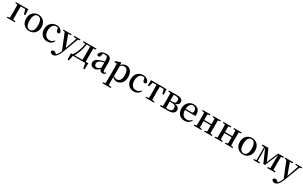

<svg xmlns="http://www.w3.org/2000/svg" viewBox="419 -2940 8866 5612"><g transform="rotate(30 4852.5 -134.0)"><path d="M382 -487 428 -330H471L463 -526H44V-494L119 -483C121 -427 122 -348 122 -290V-232C122 -178 121 -99 119 -43L44 -32V0H314V-32L230 -43C229 -99 228 -178 228 -232V-290C228 -349 229 -431 230 -487Z M801 15C939 15 1060 -82 1060 -263C1060 -444 935 -541 801 -541C665 -541 541 -443 541 -263C541 -83 661 15 801 15ZM801 -25C710 -25 658 -105 658 -262C658 -420 710 -502 801 -502C890 -502 944 -420 944 -262C944 -105 890 -25 801 -25Z M1593 -127C1557 -76 1505 -49 1443 -49C1337 -49 1262 -130 1262 -273C1262 -418 1329 -502 1426 -502C1444 -502 1461 -500 1479 -494L1497 -417C1504 -376 1525 -355 1560 -355C1588 -355 1605 -368 1613 -398C1598 -481 1518 -541 1418 -541C1275 -541 1150 -439 1150 -262C1150 -90 1255 15 1404 15C1508 15 1578 -33 1614 -117Z M2223 -526H2013V-494L2110 -483L1975 -92L1832 -484L1922 -493V-526H1652V-494L1713 -486L1925 38L1923 44C1895 116 1863 172 1816 209L1805 198C1779 169 1756 152 1723 152C1691 152 1657 169 1650 202C1651 244 1698 273 1750 273C1825 273 1901 207 1967 28L2161 -484L2223 -494Z M2305 -38C2377 -164 2435 -317 2454 -488H2572C2573 -432 2574 -350 2574 -294V-232C2574 -176 2573 -94 2572 -38ZM2682 -38C2681 -94 2680 -176 2680 -232V-294C2680 -349 2681 -427 2682 -483L2763 -494V-526H2325V-494L2410 -480C2389 -305 2326 -160 2243 -38H2185L2192 173H2238L2271 0H2687L2719 173H2765L2772 -38Z M3164 -109C3108 -64 3083 -50 3047 -50C2997 -50 2962 -76 2962 -135C2962 -185 2985 -229 3073 -264C3094 -272 3128 -283 3164 -293ZM3353 -66C3336 -46 3325 -38 3307 -38C3284 -38 3269 -54 3269 -104V-350C3269 -487 3214 -541 3092 -541C2969 -541 2888 -488 2871 -402C2875 -373 2894 -358 2924 -358C2955 -358 2976 -378 2984 -420L3001 -494C3023 -500 3042 -502 3060 -502C3135 -502 3164 -473 3164 -366V-325C3122 -315 3078 -302 3044 -292C2898 -242 2856 -193 2856 -119C2856 -33 2918 15 3000 15C3070 15 3109 -15 3167 -74C3177 -20 3213 13 3269 13C3314 13 3346 -3 3370 -48Z M3607 -429C3659 -475 3697 -484 3729 -484C3813 -484 3869 -412 3869 -261C3869 -104 3805 -44 3721 -44C3681 -44 3645 -57 3607 -91ZM3595 -530 3581 -540 3412 -481V-451L3496 -443C3499 -397 3500 -358 3500 -295V24C3500 85 3499 152 3497 218L3416 230V262H3701V230L3606 217C3605 150 3604 82 3604 23V-57C3650 -2 3702 15 3753 15C3883 15 3983 -93 3983 -266C3983 -439 3891 -541 3771 -541C3711 -541 3653 -517 3602 -461Z M4516 -127C4480 -76 4428 -49 4366 -49C4260 -49 4185 -130 4185 -273C4185 -418 4252 -502 4349 -502C4367 -502 4384 -500 4402 -494L4420 -417C4427 -376 4448 -355 4483 -355C4511 -355 4528 -368 4536 -398C4521 -481 4441 -541 4341 -541C4198 -541 4073 -439 4073 -262C4073 -90 4178 15 4327 15C4431 15 4501 -33 4537 -117Z M5053 -487 5094 -341H5138L5130 -526H4605L4599 -341H4643L4684 -487H4813C4814 -431 4815 -350 4815 -294V-232C4815 -178 4814 -100 4813 -44L4726 -32V0H5010V-32L4923 -44C4922 -100 4921 -178 4921 -232V-294C4921 -350 4922 -431 4923 -487Z M5392 -39C5390 -95 5389 -177 5389 -232V-257H5465C5560 -257 5599 -217 5599 -145C5599 -76 5556 -39 5469 -39ZM5471 -487C5543 -487 5577 -456 5577 -392C5577 -325 5542 -292 5461 -292H5389C5389 -358 5390 -434 5392 -487ZM5208 -526V-494L5283 -483C5285 -427 5286 -349 5286 -294V-232C5286 -178 5285 -99 5283 -43L5208 -32V0H5488C5650 0 5707 -67 5707 -143C5707 -212 5664 -263 5547 -277C5650 -295 5681 -343 5681 -399C5681 -476 5624 -526 5501 -526Z M5900 -306C5908 -443 5973 -502 6038 -502C6106 -502 6153 -445 6153 -371C6153 -329 6142 -306 6096 -306ZM6249 -267C6254 -283 6256 -303 6256 -328C6256 -455 6172 -541 6045 -541C5909 -541 5785 -435 5785 -262C5785 -86 5892 15 6043 15C6140 15 6213 -33 6253 -112L6233 -126C6195 -78 6151 -49 6080 -49C5977 -49 5902 -118 5899 -267Z M6961 -494V-526H6701V-494L6776 -483C6777 -429 6778 -353 6778 -296H6532C6532 -353 6533 -429 6534 -483L6609 -494V-526H6348V-494L6423 -483C6425 -427 6426 -349 6426 -294V-232C6426 -178 6425 -99 6423 -43L6348 -32V0H6609V-32L6534 -43C6533 -99 6532 -180 6532 -257H6778C6778 -180 6777 -99 6776 -43L6701 -32V0H6961V-32L6886 -43C6885 -99 6884 -178 6884 -232V-294C6884 -349 6885 -427 6886 -483Z M7663 -494V-526H7403V-494L7478 -483C7479 -429 7480 -353 7480 -296H7234C7234 -353 7235 -429 7236 -483L7311 -494V-526H7050V-494L7125 -483C7127 -427 7128 -349 7128 -294V-232C7128 -178 7127 -99 7125 -43L7050 -32V0H7311V-32L7236 -43C7235 -99 7234 -180 7234 -257H7480C7480 -180 7479 -99 7478 -43L7403 -32V0H7663V-32L7588 -43C7587 -99 7586 -178 7586 -232V-294C7586 -349 7587 -427 7588 -483Z M8013 15C8151 15 8272 -82 8272 -263C8272 -444 8147 -541 8013 -541C7877 -541 7753 -443 7753 -263C7753 -83 7873 15 8013 15ZM8013 -25C7922 -25 7870 -105 7870 -262C7870 -420 7922 -502 8013 -502C8102 -502 8156 -420 8156 -262C8156 -105 8102 -25 8013 -25Z M9090 -494V-526H8895L8733 -146L8566 -526H8363V-494L8444 -480V-44L8362 -32V0H8567V-32L8487 -44V-223L8478 -489L8673 -43H8728L8917 -489L8911 -222L8910 -43L8830 -32V0H9090V-32L9015 -43C9014 -99 9013 -178 9013 -232V-294C9013 -349 9014 -427 9015 -483Z M9705 -526H9495V-494L9592 -483L9457 -92L9314 -484L9404 -493V-526H9134V-494L9195 -486L9407 38L9405 44C9377 116 9345 172 9298 209L9287 198C9261 169 9238 152 9205 152C9173 152 9139 169 9132 202C9133 244 9180 273 9232 273C9307 273 9383 207 9449 28L9643 -484L9705 -494Z"/></g></svg>

Font: Source Han Serif CN SemiBold
Style: Regular
Weight: 600
Designer: Ryoko NISHIZUKA 西塚涼子 (kana & ideographs); Frank Grießhammer (Latin, Greek & Cyrillic); Wenlong ZHANG 张文龙 (bopomofo); San
Foundry: Adobe Systems Incorporated
Version: Version 1.000;PS 1;hotconv 16.6.53;makeotf.lib2.5.65590